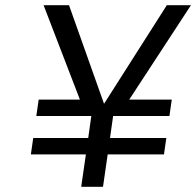

<svg xmlns="http://www.w3.org/2000/svg" viewBox="-20 -720 756 740"><path d="M623 -700H716L478 -336H642L633 -273H416L404 -188H621L612 -125H395L377 0H293L311 -125H99L108 -188H320L332 -273H120L129 -336H288L148 -700H246L381 -320Z"/></svg>

Font: Fivo Sans Modern
Style: Italic
Weight: 400
Designer: Alexander Slobzheninov
Foundry: Alexander Slobzheninov
Version: 1.0